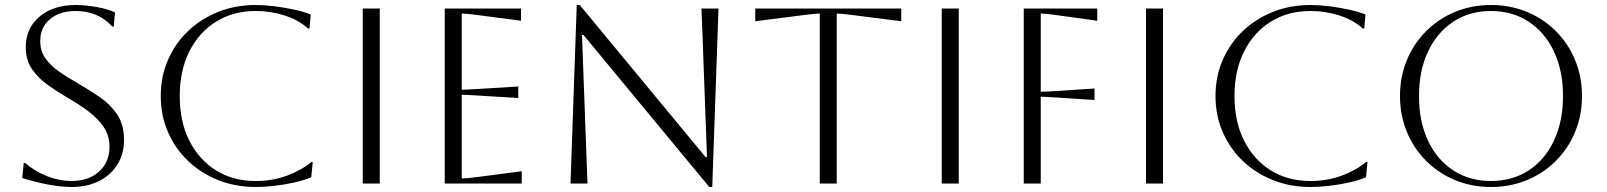

<svg xmlns="http://www.w3.org/2000/svg" viewBox="-20 -734 6428 768"><path d="M69 -22 75 -82H81Q120 -48 169 -29Q218 -10 266 -10Q334 -10 376 -47.5Q418 -85 418 -148Q418 -183 402.5 -213Q387 -243 351.5 -274Q316 -305 254 -341Q211 -366 172 -393.5Q133 -421 108 -457.5Q83 -494 83 -545Q83 -621 138 -667.5Q193 -714 283 -714Q323 -714 369 -705.5Q415 -697 440 -684L435 -628H429Q372 -690 283 -690Q219 -690 180 -657.5Q141 -625 141 -570Q141 -529 162.5 -499.5Q184 -470 218 -446.5Q252 -423 291 -401Q336 -375 378.5 -346Q421 -317 448.5 -276.5Q476 -236 476 -175Q476 -119 450 -76.5Q424 -34 376.5 -10Q329 14 266 14Q226 14 172 4Q118 -6 69 -22Z M1231 -86 1225 -25Q1197 -13 1157 -4Q1117 5 1076 9.5Q1035 14 1003 14Q922 14 853 -13.5Q784 -41 732.5 -90Q681 -139 652 -205.5Q623 -272 623 -350Q623 -428 652 -494.5Q681 -561 732.5 -610Q784 -659 853 -686.5Q922 -714 1003 -714Q1036 -714 1077 -709Q1118 -704 1157 -695.5Q1196 -687 1223 -676L1218 -620H1212Q1175 -654 1119 -672Q1063 -690 1003 -690Q913 -690 844.5 -647.5Q776 -605 737.5 -528.5Q699 -452 699 -350Q699 -247 737.5 -171Q776 -95 844 -52.5Q912 -10 1003 -10Q1071 -10 1129.5 -32Q1188 -54 1225 -86Z M1431 0V-700H1499V0Z M1759 0V-700H2064V-651L1889 -674Q1843 -680 1827 -680V-375Q1840 -375 1889 -378L2053 -388V-342L1889 -352Q1840 -355 1827 -355V-20Q1845 -20 1890 -26L2067 -49V0Z M2262 0 2287 -714H2299L2802 -106H2808L2786 -700H2854L2829 14H2817L2314 -594H2308L2330 0Z M3259 0V-680Q3244 -680 3197 -674L3001 -649V-700H3585V-649L3389 -674Q3342 -680 3327 -680V0Z M3747 0V-700H3815V0Z M4075 0V-700H4369V-651L4203 -674Q4158 -680 4143 -680V-367Q4159 -367 4205 -370L4358 -380V-334L4205 -344Q4159 -347 4143 -347V0Z M4564 0V-700H4632V0Z M5450 -86 5444 -25Q5416 -13 5376 -4Q5336 5 5295 9.5Q5254 14 5222 14Q5141 14 5072 -13.5Q5003 -41 4951.5 -90Q4900 -139 4871 -205.5Q4842 -272 4842 -350Q4842 -428 4871 -494.5Q4900 -561 4951.5 -610Q5003 -659 5072 -686.5Q5141 -714 5222 -714Q5255 -714 5296 -709Q5337 -704 5376 -695.5Q5415 -687 5442 -676L5437 -620H5431Q5394 -654 5338 -672Q5282 -690 5222 -690Q5132 -690 5063.5 -647.5Q4995 -605 4956.5 -528.5Q4918 -452 4918 -350Q4918 -247 4956.5 -171Q4995 -95 5063 -52.5Q5131 -10 5222 -10Q5290 -10 5348.5 -32Q5407 -54 5444 -86Z M5580 -350Q5580 -427 5607.5 -493.5Q5635 -560 5684.5 -609.5Q5734 -659 5800.5 -686.5Q5867 -714 5944 -714Q6021 -714 6087.5 -686.5Q6154 -659 6203.5 -609.5Q6253 -560 6280.5 -493.5Q6308 -427 6308 -350Q6308 -273 6280.5 -206.5Q6253 -140 6203.5 -90.5Q6154 -41 6087.5 -13.5Q6021 14 5944 14Q5867 14 5800.5 -13.5Q5734 -41 5684.5 -90.5Q5635 -140 5607.5 -206.5Q5580 -273 5580 -350ZM5656 -350Q5656 -248 5692 -171.5Q5728 -95 5793 -52.5Q5858 -10 5944 -10Q6030 -10 6095 -52.5Q6160 -95 6196 -172Q6232 -249 6232 -350Q6232 -451 6196 -527.5Q6160 -604 6095 -647Q6030 -690 5944 -690Q5858 -690 5793.5 -647.5Q5729 -605 5692.5 -528.5Q5656 -452 5656 -350Z"/></svg>

Font: Aboreto
Style: Regular
Weight: 400
Designer: Dominik Jáger
Foundry: Dominik Jáger
Version: Version 1.001; ttfautohint (v1.8.4.7-5d5b)